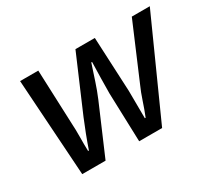

<svg xmlns="http://www.w3.org/2000/svg" viewBox="-101 -665 928 841"><g transform="rotate(-30 363.0 -244.5)"><path d="M102 0 70 -489H162L173 -214Q175 -183 174.5 -146.5Q174 -110 175 -75H179Q191 -110 205 -146.5Q219 -183 232 -214L350 -489H448L461 -214Q461 -183 461.5 -146.5Q462 -110 462 -75H466Q480 -110 492 -146.5Q504 -183 518 -214L635 -489H726L506 0H390L382 -247Q382 -285 383 -322Q384 -359 385 -404H381Q366 -359 354 -322Q342 -285 326 -247L220 0Z"/></g></svg>

Font: Source Sans 3 ExtraLight Medium
Style: Italic
Weight: 500
Italic angle: -11°
Version: Version 3.052;hotconv 1.1.0;makeotfexe 2.6.0